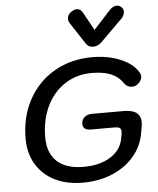

<svg xmlns="http://www.w3.org/2000/svg" viewBox="-64 -1049 915 1113"><g transform="rotate(-5 393.5 -492.5)"><path d="M64 -273Q64 -400 118.5 -499.5Q173 -599 269.5 -654.5Q366 -710 490 -710Q581 -710 654.5 -679Q728 -648 757 -596Q763 -586 763 -574Q763 -554 745 -536.5Q727 -519 706 -519Q692 -519 680.5 -525Q669 -531 662 -541Q635 -582 591 -600.5Q547 -619 478 -619Q391 -619 322.5 -574.5Q254 -530 216 -451Q178 -372 178 -271Q178 -178 231 -129.5Q284 -81 386 -81Q480 -81 542 -120Q604 -159 616 -226L621 -252Q622 -257 622 -265Q622 -281 613 -287Q604 -293 583 -293H445Q423 -293 411 -302Q399 -311 399 -328Q399 -354 416 -368.5Q433 -383 462 -383H646Q743 -383 743 -309Q743 -298 740 -281L733 -242Q719 -167 669 -110Q619 -53 542.5 -21.5Q466 10 373 10Q279 10 209.5 -25Q140 -60 102 -124Q64 -188 64 -273ZM460 -791 377 -918Q369 -931 369 -943Q369 -968 394 -984Q410 -995 424 -995Q447 -995 460 -970L517 -866L612 -970Q634 -995 657 -995Q672 -995 683 -985Q696 -973 696 -957Q696 -938 677 -917L550 -791Q529 -770 501 -770Q474 -770 460 -791Z"/></g></svg>

Font: Kodchasan SemiBold
Style: Italic
Weight: 600
Italic angle: -10°
Version: Version 1.000; ttfautohint (v1.6)